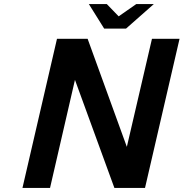

<svg xmlns="http://www.w3.org/2000/svg" viewBox="-20 -920 899 940"><path d="M90 0 259 -730H409L601 -201L724 -730H859L690 0H540L347 -529L225 0ZM597 -780H490L415 -900H503L561 -840L647 -900H733Z"/></svg>

Font: Miedinger
Style: Bold-Italic
Weight: 700
Italic angle: -13°
Version: Version 001.000